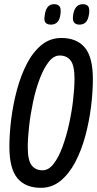

<svg xmlns="http://www.w3.org/2000/svg" viewBox="-20 -891 465 920"><path d="M176 9Q102 9 63.5 -37Q25 -83 25 -188Q25 -251 34 -322Q43 -393 61.5 -461.5Q80 -530 109 -586Q138 -642 179 -675.5Q220 -709 274 -709Q348 -709 386.5 -663Q425 -617 425 -512Q425 -449 416 -378Q407 -307 388.5 -238.5Q370 -170 340.5 -114Q311 -58 270 -24.5Q229 9 176 9ZM184 -75Q213 -75 237 -106Q261 -137 279.5 -187.5Q298 -238 311 -297Q324 -356 330.5 -413.5Q337 -471 337 -514Q337 -577 318.5 -601Q300 -625 266 -625Q237 -625 213 -594Q189 -563 170 -512.5Q151 -462 138.5 -403Q126 -344 119.5 -286.5Q113 -229 113 -186Q113 -123 131.5 -99Q150 -75 184 -75ZM361 -773Q345 -773 336 -782Q327 -791 330 -816Q334 -845 346 -858Q358 -871 377 -871Q394 -871 402 -861.5Q410 -852 407 -826Q403 -797 391.5 -785Q380 -773 361 -773ZM224 -773Q207 -773 198.5 -782Q190 -791 194 -815Q200 -871 239 -871Q256 -871 264.5 -861.5Q273 -852 270 -826Q267 -797 255 -785Q243 -773 224 -773Z"/></svg>

Font: Georama Condensed Medium
Style: Italic
Weight: 500
Width: 3
Italic angle: -9°
Designer: Jean-Baptiste Levee
Foundry: Production Type
Version: Version 1.000